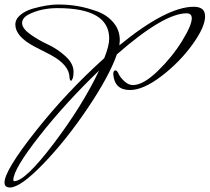

<svg xmlns="http://www.w3.org/2000/svg" viewBox="-20 -758 929 851"><path d="M0 51Q0 -2 138 -176.5Q276 -351 442 -500Q464 -555 464 -587Q464 -722 235 -722Q165 -722 111 -696Q78 -680 78 -656Q78 -632 113.5 -606.5Q149 -581 192 -561Q235 -541 270.5 -508.5Q306 -476 306 -440Q306 -420 302 -410Q298 -400 295 -400Q290 -400 288 -414Q288 -470 204 -515Q168 -534 132 -552Q48 -597 48 -649Q48 -673 70 -691.5Q92 -710 126 -720Q191 -738 237 -738Q283 -738 324 -731Q365 -724 409.5 -708Q454 -692 482.5 -658.5Q511 -625 511 -579Q511 -573 509 -557Q718 -728 839 -728Q889 -728 889 -686Q889 -638 832.5 -560Q776 -482 695.5 -420.5Q615 -359 556 -359Q487 -359 482 -430Q482 -446 492 -446Q499 -446 505.5 -431Q512 -416 530.5 -398.5Q549 -381 569 -381Q615 -381 679 -443Q743 -505 786.5 -575.5Q830 -646 830 -677Q830 -699 807 -699Q706 -699 498 -517Q465 -422 370 -280.5Q275 -139 173 -33Q71 73 24 73Q0 73 0 51ZM43 45Q92 45 219 -123Q346 -291 419 -445Q271 -303 155 -155.5Q39 -8 39 40Q39 45 43 45Z"/></svg>

Font: Mrs Saint Delafield
Style: Regular
Weight: 400
Designer: Alejandro Paul
Foundry: Alejandro Paul
Version: Version 1.001